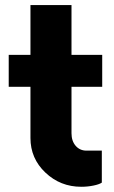

<svg xmlns="http://www.w3.org/2000/svg" viewBox="-20 -712 440 742"><path d="M375 -376.5H256.3V-197.3Q256.3 -167 272.5 -148.4Q288.6 -129.9 314 -129.9H373.5V-6.3Q363.8 0.5 341.3 5.1Q318.8 9.8 293.9 9.8Q213.4 9.8 155.5 -44.9Q97.7 -99.6 97.7 -178.7V-376.5H13.7V-500H97.7V-692.4H256.3V-500H375Z"/></svg>

Font: Now Alt
Style: Bold
Weight: 700
Designer: Alfredo Marco Pradil
Foundry: Alfredo Marco Pradil
Version: Version 1.002;PS 001.002;hotconv 1.0.88;makeotf.lib2.5.64775